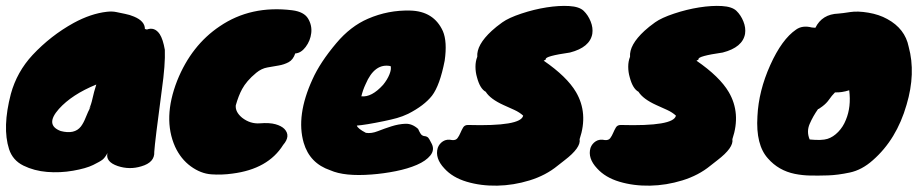

<svg xmlns="http://www.w3.org/2000/svg" viewBox="-22 -525 3041 636"><path d="M458 -429 462 -428Q464 -428 464 -427Q490 -437 507 -412Q518 -395 524 -360Q526 -312 514 -227Q491 -55 489 -22Q491 13 446 26Q407 38 368 25Q327 11 334 -18Q326 -3 318 3.5Q310 10 286.5 21.5Q263 33 220 40.5Q177 48 134 44.5Q91 41 55.5 23.5Q20 6 8 -31Q-15 -103 14 -214Q34 -287 86 -343Q146 -407 222 -449Q279 -480 332 -486Q350 -488 363.5 -485Q377 -482 392.5 -479Q408 -476 422 -470Q458 -455 458 -429ZM273 -164Q280 -178 284.5 -199Q289 -220 297 -245Q216 -212 173 -164Q126 -111 179 -91Q225 -79 246 -106Q255 -118 262 -136Q269 -154 279 -173Q276 -168 273 -164Z M946 -491Q985 -486 998.5 -463.5Q1012 -441 1009 -415.5Q1006 -390 990.5 -369.5Q975 -349 956 -348Q949 -327 934 -319Q919 -311 901 -308Q883 -305 863.5 -301.5Q844 -298 827 -284Q810 -270 798.5 -256.5Q787 -243 780 -230Q768 -208 759 -176Q757 -154 780 -135Q807 -114 839 -116.5Q871 -119 890.5 -113.5Q910 -108 920 -98Q942 -75 916 -45Q866 35 748 50Q713 55 678 52.5Q643 50 610 26Q577 2 558 -39Q516 -133 565 -258Q612 -375 706 -438Q809 -508 946 -491Z M1330 -148Q1311 -139 1293 -134Q1275 -129 1251 -124Q1188 -111 1160 -109Q1163 -99 1190 -85Q1208 -82 1229.5 -90.5Q1251 -99 1274.5 -106.5Q1298 -114 1320.5 -115Q1343 -116 1363 -98Q1371 -80 1376 -77Q1381 -74 1385 -74Q1389 -74 1394 -71Q1399 -68 1408.5 -48Q1418 -28 1403.5 -10Q1389 8 1359 21Q1329 34 1289 42Q1249 50 1209 53Q1119 60 1072 39Q1004 16 984 -52Q958 -142 1013 -262Q1038 -318 1092 -382Q1139 -438 1197 -463Q1264 -492 1337 -490Q1415 -488 1445 -422Q1460 -387 1451 -324Q1435 -242 1409 -208Q1383 -175 1330 -148ZM1272 -306Q1219 -317 1189 -246Q1180 -227 1175 -206Q1209 -202 1247 -244Q1261 -261 1268 -278.5Q1275 -296 1272 -306Z M1825 24Q1786 56 1732.5 72.5Q1679 89 1625 90Q1571 91 1524 77Q1477 63 1450 33Q1418 -1 1428 -35Q1433 -49 1445.5 -57Q1458 -65 1476 -61Q1488 -60 1493.5 -67.5Q1499 -75 1503 -84.5Q1507 -94 1512 -102.5Q1517 -111 1528 -111Q1704 -106 1711 -142Q1699 -153 1681.5 -161Q1664 -169 1646 -177Q1602 -197 1587 -221Q1568 -231 1558 -269Q1553 -286 1553 -304Q1553 -322 1559 -337Q1556 -376 1607 -423Q1621 -436 1642 -451Q1663 -466 1705 -480Q1747 -494 1788.5 -500.5Q1830 -507 1863.5 -505Q1897 -503 1911.5 -489Q1926 -475 1934.5 -454Q1943 -433 1940 -413Q1932 -368 1866 -351Q1783 -339 1786 -329Q1786 -327 1779 -324Q1856 -271 1886 -220Q1927 -150 1898 -64Q1903 -36 1848 6Q1835 16 1825 24Z M2331 24Q2292 56 2238.5 72.5Q2185 89 2131 90Q2077 91 2030 77Q1983 63 1956 33Q1924 -1 1934 -35Q1939 -49 1951.5 -57Q1964 -65 1982 -61Q1994 -60 1999.5 -67.5Q2005 -75 2009 -84.5Q2013 -94 2018 -102.5Q2023 -111 2034 -111Q2210 -106 2217 -142Q2205 -153 2187.5 -161Q2170 -169 2152 -177Q2108 -197 2093 -221Q2074 -231 2064 -269Q2059 -286 2059 -304Q2059 -322 2065 -337Q2062 -376 2113 -423Q2127 -436 2148 -451Q2169 -466 2211 -480Q2253 -494 2294.5 -500.5Q2336 -507 2369.5 -505Q2403 -503 2417.5 -489Q2432 -475 2440.5 -454Q2449 -433 2446 -413Q2438 -368 2372 -351Q2289 -339 2292 -329Q2292 -327 2285 -324Q2362 -271 2392 -220Q2433 -150 2404 -64Q2409 -36 2354 6Q2341 16 2331 24Z M2615 -427Q2636 -442 2667 -434Q2673 -433 2679 -433Q2701 -478 2755 -480Q2769 -481 2794 -485Q2819 -489 2854.5 -483Q2890 -477 2917 -462Q2976 -430 2988 -370Q3012 -282 2981 -178Q2948 -63 2869 6Q2833 38 2793 46.5Q2753 55 2721 56Q2689 57 2662.5 56.5Q2636 56 2611 51Q2557 40 2522 0Q2481 -45 2487 -140Q2491 -224 2529.5 -309.5Q2568 -395 2615 -427ZM2791 -226Q2766 -218 2744 -219Q2733 -208 2724.5 -195.5Q2716 -183 2702 -172.5Q2688 -162 2688 -164Q2671 -140 2660 -114.5Q2649 -89 2660 -63Q2700 -59 2719 -65Q2738 -71 2754.5 -88Q2771 -105 2780 -128Q2798 -171 2791 -226Z"/></svg>

Font: Knewave
Style: Regular
Weight: 400
Designer: Tyler Finck
Foundry: Tyler Finck
Version: Version 1.001